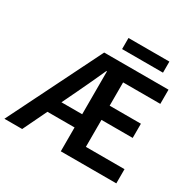

<svg xmlns="http://www.w3.org/2000/svg" viewBox="-176 -988 1184 1171"><g transform="rotate(30 415.5 -402.5)"><path d="M297 -365C328 -428 358 -496 389 -563H393V-261H247ZM-4 0H121L202 -168H393V0H784V-100H512V-290H732V-390H512V-554H774V-654H321ZM405 -727H693V-805H405Z"/></g></svg>

Font: Source Sans Pro Semibold
Style: Regular
Weight: 600
Designer: Paul D. Hunt
Foundry: Adobe Systems Incorporated
Version: Version 3.006;hotconv 1.0.111;makeotfexe 2.5.65597